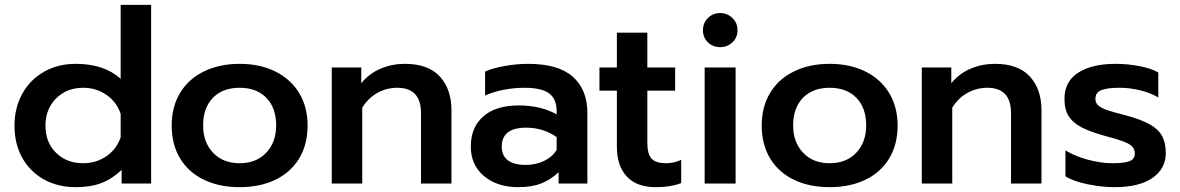

<svg xmlns="http://www.w3.org/2000/svg" viewBox="-20 -759 4881 794"><path d="M40 -239Q40 -314 72.5 -372Q105 -430 162.5 -462.5Q220 -495 293 -495Q411 -495 479 -433V-739H605V0H483V-56Q442 -18 398 -1.5Q354 15 293 15Q220 15 162.5 -16.5Q105 -48 72.5 -105.5Q40 -163 40 -239ZM479 -191V-288Q463 -337 420.5 -366.5Q378 -396 324 -396Q256 -396 212 -352Q168 -308 168 -239Q168 -170 212 -127Q256 -84 324 -84Q378 -84 420 -113Q462 -142 479 -191Z M690 -240Q690 -317 724.5 -374.5Q759 -432 823 -463.5Q887 -495 971 -495Q1055 -495 1118.5 -463.5Q1182 -432 1217 -374.5Q1252 -317 1252 -240Q1252 -161 1217 -103.5Q1182 -46 1118.5 -15.5Q1055 15 971 15Q887 15 823.5 -15.5Q760 -46 725 -103.5Q690 -161 690 -240ZM1122 -240Q1122 -313 1081.5 -354.5Q1041 -396 971 -396Q901 -396 860.5 -354.5Q820 -313 820 -240Q820 -171 861 -127.5Q902 -84 971 -84Q1040 -84 1081 -127.5Q1122 -171 1122 -240Z M1352 -480H1474V-415Q1508 -456 1555 -475.5Q1602 -495 1654 -495Q1751 -495 1799 -442.5Q1847 -390 1847 -303V0H1721V-291Q1721 -396 1623 -396Q1580 -396 1542 -375.5Q1504 -355 1478 -314V0H1352Z M1927 -153Q1927 -233 1979 -278Q2031 -323 2125 -323Q2216 -323 2282 -286V-299Q2282 -350 2250.5 -373Q2219 -396 2149 -396Q2105 -396 2062 -387.5Q2019 -379 1986 -364V-463Q2016 -477 2066.5 -486Q2117 -495 2164 -495Q2289 -495 2349 -441.5Q2409 -388 2409 -293V0H2290V-47Q2259 -17 2219.5 -1Q2180 15 2123 15Q2037 15 1982 -30.5Q1927 -76 1927 -153ZM2282 -139V-192Q2227 -231 2156 -231Q2055 -231 2055 -153Q2055 -115 2080.5 -96Q2106 -77 2154 -77Q2196 -77 2230 -93.5Q2264 -110 2282 -139Z M2531 -153V-384H2459V-480H2531V-624H2657V-480H2772V-384H2657V-169Q2657 -123 2674 -103.5Q2691 -84 2736 -84Q2767 -84 2797 -98V-2Q2754 15 2692 15Q2613 15 2572 -29Q2531 -73 2531 -153Z M2887 -634Q2887 -664 2907.5 -684.5Q2928 -705 2958 -705Q2988 -705 3009 -684.5Q3030 -664 3030 -634Q3030 -604 3009 -584Q2988 -564 2958 -564Q2928 -564 2907.5 -584Q2887 -604 2887 -634ZM2894 -480H3022V0H2894Z M3130 -240Q3130 -317 3164.5 -374.5Q3199 -432 3263 -463.5Q3327 -495 3411 -495Q3495 -495 3558.5 -463.5Q3622 -432 3657 -374.5Q3692 -317 3692 -240Q3692 -161 3657 -103.5Q3622 -46 3558.5 -15.5Q3495 15 3411 15Q3327 15 3263.5 -15.5Q3200 -46 3165 -103.5Q3130 -161 3130 -240ZM3562 -240Q3562 -313 3521.5 -354.5Q3481 -396 3411 -396Q3341 -396 3300.5 -354.5Q3260 -313 3260 -240Q3260 -171 3301 -127.5Q3342 -84 3411 -84Q3480 -84 3521 -127.5Q3562 -171 3562 -240Z M3792 -480H3914V-415Q3948 -456 3995 -475.5Q4042 -495 4094 -495Q4191 -495 4239 -442.5Q4287 -390 4287 -303V0H4161V-291Q4161 -396 4063 -396Q4020 -396 3982 -375.5Q3944 -355 3918 -314V0H3792Z M4386 -30V-137Q4425 -113 4479 -98.5Q4533 -84 4581 -84Q4629 -84 4651 -92.5Q4673 -101 4673 -124Q4673 -142 4661.5 -153.5Q4650 -165 4624.5 -174.5Q4599 -184 4546 -198Q4486 -215 4451.5 -233Q4417 -251 4399.5 -278.5Q4382 -306 4382 -350Q4382 -422 4439 -458.5Q4496 -495 4593 -495Q4643 -495 4692.5 -485.5Q4742 -476 4770 -459V-356Q4740 -374 4697 -385Q4654 -396 4609 -396Q4560 -396 4535 -386.5Q4510 -377 4510 -350Q4510 -332 4523.5 -321.5Q4537 -311 4559 -303.5Q4581 -296 4639 -281Q4701 -264 4736 -244Q4771 -224 4786 -196Q4801 -168 4801 -126Q4801 -62 4746.5 -23.5Q4692 15 4589 15Q4537 15 4478 3Q4419 -9 4386 -30Z"/></svg>

Font: Prompt Medium
Style: Regular
Weight: 500
Designer: Katatrad Team
Foundry: CadsonDemak
Version: Version 1.000